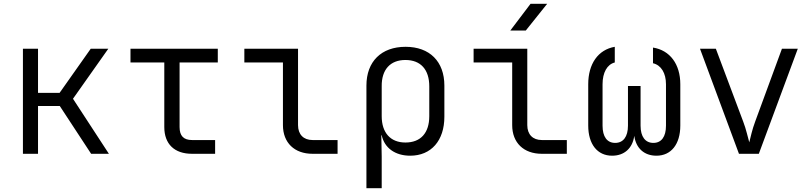

<svg xmlns="http://www.w3.org/2000/svg" viewBox="-20 -805 4240 1005"><path d="M179 0V-250H293L457 0H550L362 -288L547 -550H455L292 -319H179V-550H100V0Z M1106 0V-72H985C941 -72 920 -94 920 -140V-478H1120V-550H663V-478H840V-140C840 -51 893 0 985 0Z M1747 0V-72H1616C1569 -72 1540 -101 1540 -150V-550H1259V-478H1461V-150C1461 -58 1521 0 1616 0Z M2103 -560C1976 -560 1898 -483 1898 -357V180H1978V15L1976 -97H1978C1992 -31 2048 10 2127 10C2237 10 2306 -69 2306 -194V-357C2306 -483 2229 -560 2103 -560ZM2227 -197C2227 -109 2182 -59 2102 -59C2024 -59 1978 -110 1978 -197V-353C1977 -441 2023 -491 2102 -491C2182 -491 2227 -441 2227 -353Z M2732 -645 2844 -785H2757L2651 -645ZM2947 0V-72H2816C2769 -72 2740 -101 2740 -150V-550H2459V-478H2661V-150C2661 -58 2721 0 2816 0Z M3398 -474C3441 -464 3466 -422 3466 -364V-147C3466 -89 3442 -57 3400 -57C3358 -57 3333 -89 3333 -147V-355H3267V-147C3267 -89 3242 -57 3200 -57C3158 -57 3134 -89 3134 -147V-364C3134 -425 3158 -468 3198 -478V-560C3111 -545 3059 -471 3059 -364V-148C3059 -50 3107 10 3184 10C3248 10 3291 -29 3300 -94C3309 -29 3352 10 3416 10C3493 10 3541 -50 3541 -148V-364C3541 -469 3487 -542 3398 -556Z M3952 0 4156 -550H4073L3933 -169C3917 -127 3908 -83 3902 -60C3895 -83 3886 -128 3870 -169L3727 -550H3644L3848 0Z"/></svg>

Font: Tekne LDO Light
Style: Regular
Weight: 300
Monospace: yes
Designer: Alessio Laiso, Mario Rullo, Paolo Rosset
Foundry: Alessio Laiso
Version: Version 1.000;hotconv 1.0.109;makeotfexe 2.5.65596